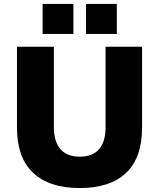

<svg xmlns="http://www.w3.org/2000/svg" viewBox="-20 -942 806 973"><path d="M384 11Q230 11 148 -66Q66 -143 66 -295V-705H253V-298Q253 -224 286.5 -186Q320 -148 384 -148Q449 -148 482 -186Q515 -224 515 -298V-705H700V-295Q700 -143 619 -66Q538 11 384 11ZM416 -770V-922H572V-770ZM196 -770V-922H352V-770Z"/></svg>

Font: Nunito Sans 10pt Black
Style: Regular
Weight: 900
Designer: Vernon Adams
Foundry: Vernon Adams
Version: Version 3.101;gftools[0.9.27]